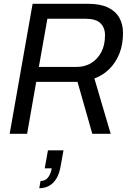

<svg xmlns="http://www.w3.org/2000/svg" viewBox="-20 -706 684 1013"><path d="M31 0 152 -686H444Q509 -686 549.5 -666.5Q590 -647 609.5 -612.5Q629 -578 629 -532Q629 -471 610 -423.5Q591 -376 557.5 -342.5Q524 -309 478 -292L564 0H467L389 -274H171L123 0ZM185 -353H385Q428 -353 461.5 -373.5Q495 -394 514.5 -431Q534 -468 534 -520Q534 -561 509.5 -584Q485 -607 433 -607H230ZM187 287 194 249Q218 249 232.5 231.5Q247 214 253 182H216L233 87H315L301 165Q294 209 278 235.5Q262 262 239 274.5Q216 287 187 287Z"/></svg>

Font: Archivo SemiCondensed
Style: Italic
Weight: 400
Width: 4
Italic angle: -10°
Designer: Hector Gatti
Foundry: Omnibus-Type
Version: Version 2.001